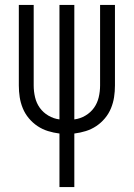

<svg xmlns="http://www.w3.org/2000/svg" viewBox="-20 -540 540 775"><path d="M220 215V-1Q196 -4 173.5 -11Q151 -18 131.5 -31Q112 -44 96.5 -62.5Q81 -81 72 -103Q63 -125 59.5 -148Q56 -171 56 -195V-520H116V-195Q116 -171 121.5 -147.5Q127 -124 140.5 -105Q154 -86 175 -73.5Q196 -61 220 -58V-520H280V-58Q304 -61 325 -73.5Q346 -86 359.5 -105Q373 -124 378.5 -147.5Q384 -171 384 -195V-520H444V-195Q444 -171 440.5 -148Q437 -125 428 -103Q419 -81 403.5 -62.5Q388 -44 368.5 -31Q349 -18 326.5 -11Q304 -4 280 -1V215Z"/></svg>

Font: Iosevka SS18 Light
Style: Regular
Weight: 300
Monospace: yes
Designer: Belleve Invis
Foundry: Belleve Invis
Version: Version 25.1.1; ttfautohint (v1.8.4)